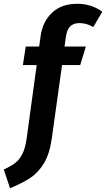

<svg xmlns="http://www.w3.org/2000/svg" viewBox="-93 -776 561 1015"><path d="M255 -579 248 -530H361L331 -432H235L181 -46Q170 35 140.5 85Q111 135 68.5 163.5Q26 192 -40 219L-73 120Q-35 103 -12 85Q11 67 26 36.5Q41 6 48 -45L101 -432H28L43 -530H114L122 -587Q133 -663 183 -709.5Q233 -756 316 -756Q390 -756 448 -714L400 -633Q365 -654 327 -654Q295 -654 277.5 -636Q260 -618 255 -579Z"/></svg>

Font: Fira Sans Condensed SemiBold
Style: Italic
Weight: 600
Width: 3
Italic angle: -8°
Designer: bBox Type GmbH & Carrois Corporate GbR & Edenspiekermann AG
Foundry: bBox Type GmbH & Carrois Corporate GbR & Edenspiekermann AG
Version: Version 4.301